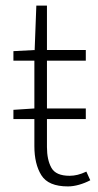

<svg xmlns="http://www.w3.org/2000/svg" viewBox="-20 -659 352 687"><path d="M28 -233V-266L104 -271H287V-233ZM223 8Q153 8 128 -32Q103 -72 103 -136V-442H28V-476L104 -480L110 -639H148V-480H287V-442H148V-133Q148 -87 164 -58.5Q180 -30 229 -30Q243 -30 257.5 -33.5Q272 -37 289 -45L303 -14Q284 -4 263 2Q242 8 223 8Z"/></svg>

Font: Source Sans 3 Light
Style: Regular
Weight: 300
Designer: Paul D. Hunt
Foundry: Adobe
Version: Version 3.052;hotconv 1.1.0;makeotfexe 2.6.0